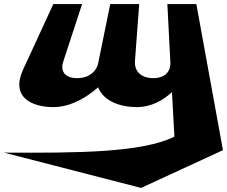

<svg xmlns="http://www.w3.org/2000/svg" viewBox="-26 -525 1113 941"><path d="M828.8 145C667.9 223 360.6 225 -6.1 223L665.4 396L1066.7 211L936.3 -505H794.3L809.1 -216C810.8 -182 788.7 -142 725.7 -142C658.7 -142 632.8 -182 635.3 -224L656.3 -505H514.3L454.3 -211C446.2 -178 412.7 -142 352.7 -142C285.7 -142 269.8 -182 284.3 -224L376.3 -505H235.3L87.2 -184C25.7 -50 127 0 237 0C303 0 379.7 -31 454.8 -97C483.1 -27 566 0 646 0C712 0 770.7 -31 815 -72H817Z"/></svg>

Font: Hussar Milosc
Style: Obl
Weight: 700
Foundry: Cannot Into Space Fonts
Version: Version 1.02